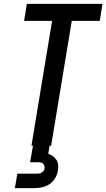

<svg xmlns="http://www.w3.org/2000/svg" viewBox="-20 -755 551 995"><path d="M143 0 250 -647H105L119 -735H511L497 -647H352L245 0ZM57 220 70 145H170Q177 145 183.5 144Q190 143 196 139.5Q202 136 206 130Q210 124 211 117Q212 111 210 104.5Q208 98 203.5 93.5Q199 89 192.5 87.5Q186 86 179 86H136L151 0H237L230 42Q243 46 254 54Q265 62 272.5 73.5Q280 85 281.5 99.5Q283 114 280 129Q277 149 266 168Q255 187 237 199Q219 211 198 215.5Q177 220 157 220Z"/></svg>

Font: Iosevka Term Curly SmBd Obl
Style: Regular
Weight: 600
Italic angle: -9°
Designer: Belleve Invis
Foundry: Belleve Invis
Version: Version 32.3.0